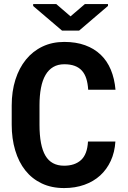

<svg xmlns="http://www.w3.org/2000/svg" viewBox="-20 -931 640 961"><path d="M557.6 -222.7Q554.2 -168.9 534.4 -126Q514.6 -83 481.4 -52.7Q448.2 -22.5 402.3 -6.1Q356.4 10.3 300.8 10.3Q237.8 10.3 189 -12.9Q140.1 -36.1 106.9 -77.9Q73.7 -119.6 56.2 -178.2Q38.6 -236.8 38.6 -307.1V-402.8Q38.6 -473.6 57.1 -532.2Q75.7 -590.8 109.9 -632.8Q144 -674.8 192.6 -698Q241.2 -721.2 301.8 -721.2Q360.4 -721.2 406 -704.6Q451.7 -688 483.9 -657.2Q516.1 -626.5 534.7 -582Q553.2 -537.6 558.1 -481.9H421.4Q419.4 -513.7 411.9 -537.6Q404.3 -561.5 389.9 -577.4Q375.5 -593.3 353.8 -601.3Q332 -609.4 301.8 -609.4Q270 -609.4 246.6 -595.7Q223.1 -582 207.8 -555.7Q192.4 -529.3 185.1 -491Q177.7 -452.6 177.7 -403.8V-307.1Q177.7 -202.1 207.3 -151.9Q236.8 -101.6 300.8 -101.6Q354.5 -101.6 385.7 -130.1Q417 -158.7 420.4 -222.7ZM333 -849.1 404.8 -910.6H520.5V-901.4L376 -777.8H290.5L146 -900.9V-910.6H261.7Z"/></svg>

Font: Roboto Mono
Style: Bold
Weight: 700
Designer: Google
Version: Version 2.000985; 2015; ttfautohint (v1.3)